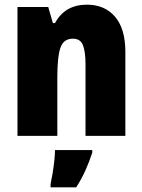

<svg xmlns="http://www.w3.org/2000/svg" viewBox="-20 -583 611 824"><path d="M353 -563Q429 -563 473.5 -511.5Q518 -460 518 -360V0H347V-306Q347 -361 336 -389Q325 -417 293 -417Q253 -417 239.5 -378.5Q226 -340 226 -250V0H55V-553H187L207 -484H216Q259 -563 353 -563ZM376 72Q363 112 346.5 148.5Q330 185 307 221H197V207Q201 189 205.5 162Q210 135 213 108Q216 81 216 61H376Z"/></svg>

Font: Noto Sans Lao UI Cond Blk
Style: Regular
Weight: 900
Width: 3
Designer: Monotype Design Team
Foundry: Monotype Imaging Inc.
Version: Version 2.000; ttfautohint (v1.8.4.7-5d5b)